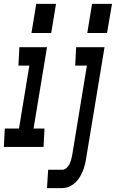

<svg xmlns="http://www.w3.org/2000/svg" viewBox="-54 -766 604 1001"><path d="M504 -594H401L426 -746H530ZM110 -594 135 -746H238L213 -594ZM191 215 197 119H270Q282 119 292 110.5Q302 102 307.5 91Q313 80 316.5 68Q320 56 322 45L399 -424H338L343 -520H491L395 60Q393 74 390 87Q387 100 382.5 113Q378 126 372 138.5Q366 151 358 163Q350 175 339.5 185Q329 195 317 202Q305 209 291.5 212Q278 215 265 215ZM-34 0 -29 -96H45L99 -424H42L47 -520H191L121 -96H178L173 0Z"/></svg>

Font: Iosevka SS04 Oblique
Style: Bold
Weight: 700
Italic angle: -9°
Monospace: yes
Designer: Belleve Invis
Foundry: Belleve Invis
Version: Version 19.0.0; ttfautohint (v1.8.4)